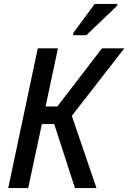

<svg xmlns="http://www.w3.org/2000/svg" viewBox="-20 -961 655 981"><path d="M22 0 173 -714H276L213 -417H273L501 -714H615L347 -369L473 0H363L257 -327H194L124 0ZM354 -792 464 -941H579V-932L421 -781H354Z"/></svg>

Font: Noto Sans SemiCondensed Medium
Style: Italic
Weight: 500
Width: 4
Italic angle: -12°
Designer: Monotype Design Team
Foundry: Monotype Imaging Inc.
Version: Version 2.013; ttfautohint (v1.8.4.7-5d5b)